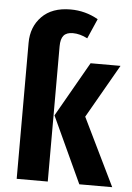

<svg xmlns="http://www.w3.org/2000/svg" viewBox="-54 -797 576 837"><g transform="rotate(5 234.5 -378.0)"><path d="M187 -592V0H51V-595Q51 -665 95.5 -710.5Q140 -756 221 -756Q286 -756 342 -724L304 -637Q271 -654 240 -654Q212 -654 199.5 -639Q187 -624 187 -592ZM325 -296 469 0H325L191 -290L328 -530H459Z"/></g></svg>

Font: Fira Sans Extra Condensed SemiBold
Style: Regular
Weight: 600
Width: 1
Designer: Carrois Corporate & Edenspiekermann AG
Foundry: Carrois Corporate GbR & Edenspiekermann AG
Version: Version 4.203